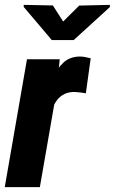

<svg xmlns="http://www.w3.org/2000/svg" viewBox="-25 -773 474 793"><path d="M208.5 -396 139.6 0H-5.4L86.4 -528.3H221.7ZM349.6 -532.2 329.6 -387.7Q318.4 -389.6 306.9 -391.1Q295.4 -392.6 284.2 -393.1Q259.8 -393.6 241.9 -385Q224.1 -376.5 211.9 -361.1Q199.7 -345.7 192.4 -326.2Q185.1 -306.6 181.2 -284.7L157.2 -299.8Q161.1 -330.6 169.4 -371.3Q177.7 -412.1 193.8 -450.9Q210 -489.7 237.1 -514.6Q264.2 -539.6 306.6 -539.6Q317.9 -539.1 328.1 -537.1Q338.4 -535.2 349.6 -532.2ZM193.4 -750.5 235.8 -684.1 302.2 -750 428.7 -752.9V-743.7L279.3 -607.4H189L73.2 -744.1L72.8 -752.9Z"/></svg>

Font: Roboto Condensed ExtraBold
Style: Italic
Weight: 800
Italic angle: -12°
Designer: Christian Robertson
Foundry: Google
Version: Version 3.008; 2023